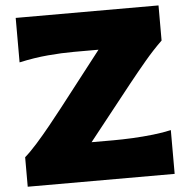

<svg xmlns="http://www.w3.org/2000/svg" viewBox="-56 -873 907 928"><g transform="rotate(-5 397.5 -409.0)"><path d="M41 0V-143.1Q67.9 -166.5 101.6 -204.3Q135.3 -242.2 169.9 -284.9Q204.6 -327.6 233.4 -364.7L439.5 -629.9H320.3Q260.7 -629.9 193.6 -624Q126.5 -618.2 54.2 -602.1V-817.9H747.1V-647.5Q704.1 -606 662.1 -556.2Q620.1 -506.3 578.1 -453.6L367.2 -187.5H472.7Q514.6 -187.5 565.7 -189.9Q616.7 -192.4 666.5 -198Q716.3 -203.6 753.9 -212.4V0Z"/></g></svg>

Font: Pinar-DS1-FD ExtraBold
Style: Regular
Weight: 800
Designer: Amin Abedi
Version: Version 2.000